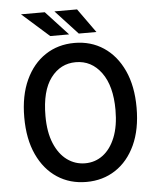

<svg xmlns="http://www.w3.org/2000/svg" viewBox="-61 -966 845 1028"><g transform="rotate(-5 362.0 -452.5)"><path d="M663.7 -363.3Q663.7 -246.4 625.2 -163Q586.6 -79.5 518.6 -34.8Q450.6 9.9 362.2 9.9Q273.4 9.9 205.4 -34.8Q137.4 -79.5 98.7 -163Q60 -246.4 60 -363.3Q60 -479.4 98.5 -563.2Q137.1 -647 205.3 -692.1Q273.4 -737.2 361.9 -737.2Q450.3 -737.2 518.3 -692.1Q586.3 -647 625 -563.2Q663.7 -479.4 663.7 -363.3ZM550.1 -360.8Q550.1 -490.1 497.3 -562Q444.6 -633.9 360.1 -633.9Q277.7 -633.9 225.7 -564.8Q173.7 -495.7 173.7 -360.8Q173.7 -273.8 198.9 -213.4Q224.1 -153.1 267.2 -121.6Q310.4 -90.2 364 -90.2Q417.6 -90.2 459.5 -121.6Q501.4 -153.1 525.7 -213.4Q550.1 -273.8 550.1 -360.8ZM338.1 -785.2H236.5L90.6 -914.8H218.4ZM484.7 -785.2H389.9L270.2 -914.8H392Z"/></g></svg>

Font: Interface Medium
Style: Regular
Weight: 500
Designer: Rasmus Andersson
Foundry: rsms
Version: Version 1.8